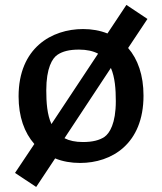

<svg xmlns="http://www.w3.org/2000/svg" viewBox="-20 -650 660 780"><path d="M305.5 12C433 12 563 -64.5 563 -261.5C563 -344.5 540 -409.5 500.5 -455L579 -573L493.5 -630L416.5 -514C386.5 -526 353.5 -532 317.5 -532C190.5 -532 55.5 -456 55.5 -258.5C55.5 -176 79 -111 119.5 -65L41 52.5L127 109.5L204 -6.5C234.5 6 268.5 12 305.5 12ZM168 -283C168 -374 192.5 -413.5 213.5 -427.5C234.5 -441.5 261.5 -448.5 301 -448.5C333 -448.5 358.5 -442.5 378.5 -432L189 -146C171.5 -184 168 -233.5 168 -283ZM242 -88.5 430.5 -374C447 -336 450.5 -287.5 450.5 -239C450.5 -148 425 -108.5 404.5 -94C384.5 -80.5 356.5 -73 317 -73C286 -73 261.5 -78.5 242 -88.5Z"/></svg>

Font: Monaspace Argon Medium
Style: Regular
Weight: 500
Designer: Riley Cran & the Lettermatic Team
Foundry: Lettermatic
Version: Version 1.000 (Monaspace Argon)